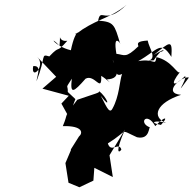

<svg xmlns="http://www.w3.org/2000/svg" viewBox="-20 -726 817 810"><path d="M266 -338C267 -373 253 -347 283 -394C275 -326 290 -336 341 -394C380 -415 410 -331 407 -406C429 -393 460 -362 431 -391C498 -394 468 -446 455 -474C474 -445 459 -396 495 -414C484 -384 484 -320 454 -267C440 -240 422 -293 405 -322C452 -259 432 -317 397 -342C404 -335 386 -333 306 -305C243 -223 271 -255 245 -194C332 -196 330 -164 313 -150L279 -96V-92L256 -38L269 45L315 64L374 36L378 -18L456 21L442 -71L507 -179C464 -81 481 -78 492 -95C482 -130 448 -78 435 -121C527 -178 480 -182 558 -147C615 -135 606 -196 614 -188C561 -207 599 -258 635 -194C675 -237 693 -235 659 -199C603 -209 638 -221 681 -207C618 -232 639 -292 744 -326C663 -332 745 -406 777 -399C705 -300 771 -392 761 -405C710 -355 696 -368 739 -422C728 -410 706 -470 640 -485C633 -444 634 -481 563 -468C646 -514 657 -559 703 -486C708 -561 698 -551 629 -494C688 -530 671 -508 656 -507C612 -457 647 -477 601 -469C647 -476 609 -522 603 -555C559 -552 559 -544 564 -531C509 -478 506 -495 471 -499C455 -596 494 -534 487 -541C463 -624 460 -634 394 -639C406 -698 421 -615 514 -706C450 -652 403 -650 328 -602C273 -558 304 -615 316 -542C327 -603 300 -616 279 -514C208 -531 183 -583 231 -533C238 -603 220 -547 264 -554C213 -495 238 -541 188 -488C150 -499 176 -490 134 -383C137 -410 157 -451 120 -447C109 -383 177 -449 136 -487L217 -402L159 -352L270 -322L239 -289L270 -233L298 -308Z"/></svg>

Font: Hussar Lance
Style: Italic
Weight: 700
Foundry: Cannot Into Space Fonts, PlusOne Fonts
Version: Version 2.27